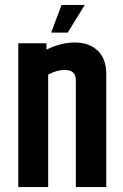

<svg xmlns="http://www.w3.org/2000/svg" viewBox="-20 -757 499 777"><path d="M168 -556Q226 -585 283 -585Q340 -585 375 -552.5Q410 -520 410 -457V0H287V-431Q287 -474 243 -474Q209 -474 175 -455V0H54V-582H168ZM229 -737H323L254 -625H187Z"/></svg>

Font: Khand SemiBold
Style: Regular
Weight: 600
Designer: Devanagari: Sanchit Sawaria, Jyotish Sonowal; Latin: Satya Rajpurohit
Foundry: Indian Type Foundry
Version: Version 1.101;PS 1.0;hotconv 1.0.78;makeotf.lib2.5.61930; tt